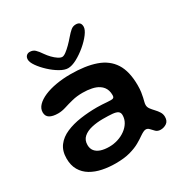

<svg xmlns="http://www.w3.org/2000/svg" viewBox="-169 -815 964 1003"><g transform="rotate(-30 313.0 -313.0)"><path d="M244 53Q202.5 53 164.8 45.2Q127 37.5 97.2 19.8Q67.5 2 50.5 -27Q33.5 -56 33.5 -97.5Q33.5 -143 56 -172.8Q78.5 -202.5 117.2 -219.2Q156 -236 204.5 -243Q253 -250 305 -250Q320 -250 335.5 -249Q351 -248 364.2 -247Q377.5 -246 386.5 -246Q398.5 -246 403 -250.2Q407.5 -254.5 407.5 -264.5Q407.5 -280.5 403.5 -293Q399.5 -305.5 392 -315Q384.5 -324.5 374 -331.5Q357 -343 331.8 -348.2Q306.5 -353.5 277.5 -353.5Q242.5 -353.5 213.8 -346.2Q185 -339 160.8 -331.2Q136.5 -323.5 114.5 -323.5Q82 -323.5 64 -334.2Q46 -345 46 -368.5Q46 -391.5 64 -410Q82 -428.5 113 -441.8Q144 -455 184.5 -462Q225 -469 270 -469Q360.5 -469 422.2 -447.5Q484 -426 515.5 -376.8Q547 -327.5 547 -243Q547 -220 544.5 -202.8Q542 -185.5 539 -172.8Q536 -160 533.5 -150.5Q531 -141 531 -133Q531 -120 539.5 -108.5Q548 -97 559.5 -85Q571 -73 579.5 -59.5Q588 -46 588 -29.5Q588 -4.5 571.8 6.8Q555.5 18 535.5 18Q518 18 507.2 7.8Q496.5 -2.5 487.8 -12.5Q479 -22.5 467.5 -22.5Q460.5 -22.5 451.8 -18.2Q443 -14 430.5 -5.5Q415.5 5.5 391.5 19.2Q367.5 33 331.8 43Q296 53 244 53ZM258.5 -39Q285 -39 310.5 -47Q336 -55 356.2 -69.8Q376.5 -84.5 388.5 -104.5Q400.5 -124.5 400.5 -148Q400.5 -163.5 390.2 -170.8Q380 -178 358 -180Q336 -182 300.5 -182Q265 -182 233.5 -174.8Q202 -167.5 182.8 -150.5Q163.5 -133.5 163.5 -104Q163.5 -82 175.2 -67.5Q187 -53 208.2 -46Q229.5 -39 258.5 -39ZM277.5 -502Q256.5 -502 229 -518Q201.5 -534 175.8 -558Q150 -582 133.2 -606Q116.5 -630 116.5 -646Q116.5 -660.5 124.5 -668.5Q132.5 -676.5 145 -676.5Q164 -676.5 176.5 -664.8Q189 -653 204.5 -630Q214.5 -615.5 228.2 -601.2Q242 -587 256 -577.8Q270 -568.5 280 -568.5Q289.5 -568.5 304 -579.2Q318.5 -590 334.5 -606Q350.5 -622 363.5 -637.5Q382 -659 395 -669.8Q408 -680.5 425 -680.5Q455.5 -680.5 455.5 -650Q455.5 -632.5 436.8 -607.5Q418 -582.5 389.5 -558.5Q361 -534.5 330.8 -518.2Q300.5 -502 277.5 -502Z"/></g></svg>

Font: Gluten Medium
Style: Regular
Weight: 500
Designer: Tyler Finck
Foundry: Etcetera Type Company
Version: Version 1.300